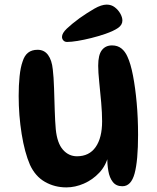

<svg xmlns="http://www.w3.org/2000/svg" viewBox="-20 -814 680 833"><path d="M511 -6Q484 -6 469.5 -24.5Q455 -43 450 -72.5Q445 -102 445 -135L450 -139Q440 -96 411 -65Q382 -34 344 -17.5Q306 -1 268 -1Q217 -1 175 -25Q133 -49 110 -99Q87 -152 74 -232.5Q61 -313 61 -398Q61 -444 65 -483Q69 -522 78 -547Q86 -573 102 -585.5Q118 -598 143 -598Q172 -598 188.5 -575.5Q205 -553 209 -513Q213 -480 214.5 -431.5Q216 -383 217.5 -334.5Q219 -286 222 -253Q228 -193 253 -164.5Q278 -136 314 -136Q367 -136 395 -176Q423 -216 423 -288Q423 -324 419 -369.5Q415 -415 410.5 -458Q406 -501 406 -529Q406 -576 422 -596.5Q438 -617 466 -617Q490 -617 506.5 -604Q523 -591 533 -568Q547 -538 557 -486Q567 -434 573 -368Q579 -302 579 -229Q579 -117 564 -61.5Q549 -6 511 -6ZM249 -654Q249 -670 270 -690Q291 -710 325 -735Q359 -759 389.5 -776.5Q420 -794 443 -794Q463 -794 478 -782.5Q493 -771 502 -755Q511 -739 511 -725Q511 -706 492.5 -693Q474 -680 437 -667Q408 -657 376 -649Q344 -641 316.5 -636.5Q289 -632 271 -632Q261 -632 255 -638.5Q249 -645 249 -654Z"/></svg>

Font: DynaPuff
Style: Regular
Weight: 400
Designer: Toshi Omagari, Jennifer Daniel
Foundry: Google Fonts
Version: Version 2.000